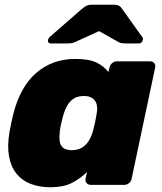

<svg xmlns="http://www.w3.org/2000/svg" viewBox="-20 -778 683 808"><path d="M192 10Q146 10 109.5 -4Q73 -18 49.5 -47Q26 -76 18 -120Q10 -164 20 -223Q24 -245 27.5 -261Q31 -277 36 -298Q50 -354 74 -397.5Q98 -441 131 -470Q164 -499 205.5 -514.5Q247 -530 296 -530Q355 -530 386.5 -514.5Q418 -499 436 -475L441 -494Q443 -505 452 -512.5Q461 -520 471 -520H612Q623 -520 629 -512.5Q635 -505 633 -494L534 -26Q532 -15 523 -7.5Q514 0 503 0H362Q351 0 344.5 -7.5Q338 -15 340 -26L346 -54Q316 -25 281 -7.5Q246 10 192 10ZM282 -146Q308 -146 325.5 -157Q343 -168 354 -186Q365 -204 371 -226Q377 -248 380.5 -264.5Q384 -281 387 -301Q391 -322 387 -338Q383 -354 370 -364Q357 -374 333 -374Q308 -374 291 -363.5Q274 -353 263.5 -334.5Q253 -316 246 -292Q242 -277 238 -260Q234 -243 232 -228Q229 -204 231 -185.5Q233 -167 245 -156.5Q257 -146 282 -146ZM195 -595Q180 -595 182 -610Q184 -618 190 -623L323 -739Q336 -750 344.5 -754Q353 -758 363 -758H463Q473 -758 480.5 -754Q488 -750 495 -739L578 -623Q583 -618 581 -610Q578 -595 563 -595H512Q502 -595 493.5 -596Q485 -597 477 -602L397 -647L298 -602Q288 -597 279 -596Q270 -595 261 -595Z"/></svg>

Font: Rubik Light ExtraBold
Style: Italic
Weight: 800
Italic angle: -12°
Version: Version 2.104